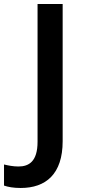

<svg xmlns="http://www.w3.org/2000/svg" viewBox="-96 -734 422 956"><path d="M7 202C132 202 216 133 216 -31V-714H91V-28C91 71 47 95 -4 95C-31 95 -55 90 -76 85V190C-56 197 -29 202 7 202Z"/></svg>

Font: Noto Sans New Tai Lue Semibold
Style: Regular
Weight: 600
Designer: Monotype Design Team
Foundry: Monotype Imaging Inc.
Version: Version 2.004